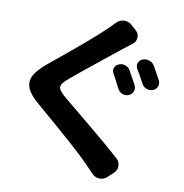

<svg xmlns="http://www.w3.org/2000/svg" viewBox="-91 -882 976 1019"><g transform="rotate(10 397.0 -372.0)"><path d="M489.3 -508.8Q483.4 -518.6 483.4 -527.3Q483.4 -533.2 486.3 -540Q491.2 -555.7 506.8 -561.5Q516.6 -566.4 526.4 -566.4Q534.2 -566.4 542 -563.5Q560.5 -557.6 569.3 -542Q585.9 -513.7 609.4 -469.7Q614.3 -460 614.3 -450.2Q614.3 -443.4 612.3 -436.5Q606.4 -419.9 589.8 -412.1Q580.1 -408.2 571.3 -408.2Q562.5 -408.2 554.7 -411.1Q537.1 -418 528.3 -434.6Q504.9 -481.4 489.3 -508.8ZM609.4 -554.7Q603.5 -564.5 603.5 -574.2Q603.5 -580.1 605.5 -585.9Q610.4 -602.5 627 -609.4Q636.7 -613.3 647.5 -613.3Q655.3 -613.3 663.1 -610.4Q681.6 -605.5 691.4 -588.9Q708 -560.5 731.4 -516.6Q736.3 -507.8 736.3 -498Q736.3 -491.2 734.4 -484.4Q728.5 -467.8 711.9 -460.9Q703.1 -457 693.4 -457Q685.5 -457 676.8 -460Q659.2 -465.8 650.4 -482.4Q626 -528.3 609.4 -554.7ZM455.1 -777.3Q470.7 -793.9 494.1 -795.9Q497.1 -795.9 499 -795.9Q519.5 -795.9 535.2 -783.2L565.4 -755.9Q581.1 -742.2 581.1 -721.7Q581.1 -698.2 562.5 -683.6Q526.4 -655.3 520.5 -651.4Q516.6 -648.4 408.2 -561.5Q299.8 -474.6 260.7 -441.4Q232.4 -417 225.6 -403.8Q218.8 -390.6 226.1 -377Q233.4 -363.3 261.7 -338.9Q278.3 -325.2 344.7 -270.5Q411.1 -215.8 474.1 -163.1Q537.1 -110.4 582 -69.3Q599.6 -53.7 599.6 -30.3Q599.6 -6.8 582 8.8L551.8 37.1Q535.2 51.8 513.7 51.8Q512.7 51.8 510.7 51.8Q487.3 50.8 470.7 33.2Q466.8 29.3 449.7 11.2Q432.6 -6.8 423.8 -15.6Q370.1 -72.3 127.9 -279.3Q78.1 -320.3 63.5 -355.5Q57.6 -371.1 57.6 -385.7Q57.6 -405.3 67.4 -423.8Q85 -457 135.7 -499Q342.8 -667 416 -738.3Q439.5 -760.7 455.1 -777.3Z"/></g></svg>

Font: Gen Jyuu Gothic P Bold
Style: Bold
Weight: 700
Designer: [Source Han Sans]
Ryoko NISHIZUKA  (kana & ideographs); Paul D. Hunt (Latin, Greek & Cyrillic); Wenlong ZHANG  (bopomofo
Version: Version 1.002.20150607